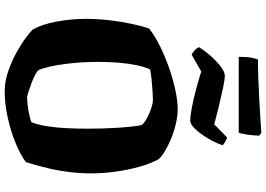

<svg xmlns="http://www.w3.org/2000/svg" viewBox="-174 -934 1108 799"><g transform="rotate(90 379.5 -534.0)"><path d="M361 0Q318 0 275 -15Q232 -30 195.5 -50.5Q159 -71 134 -90Q109 -109 102 -117Q80 -157 69 -217.5Q58 -278 58 -337Q58 -386 63.5 -434Q69 -482 78 -525Q87 -568 98 -601Q130 -626 174 -647.5Q218 -669 266 -685.5Q314 -702 358 -711Q402 -720 433 -720Q462 -720 494 -712.5Q526 -705 556.5 -692.5Q587 -680 610 -666Q633 -652 643 -639Q661 -606 674 -558.5Q687 -511 694 -459.5Q701 -408 701 -362Q701 -316 695.5 -270.5Q690 -225 679.5 -180Q669 -135 654 -88Q623 -65 572.5 -44.5Q522 -24 466 -12Q410 0 361 0ZM385 -93Q392 -93 411.5 -95Q431 -97 453 -101.5Q475 -106 488 -111Q499 -139 505 -177.5Q511 -216 513 -260Q515 -304 515 -346Q515 -412 511 -473Q507 -534 500 -570Q492 -580 477.5 -588.5Q463 -597 447 -603.5Q431 -610 417.5 -613.5Q404 -617 397 -617Q386 -617 362 -615.5Q338 -614 312 -611.5Q286 -609 268 -605Q258 -582 251 -549.5Q244 -517 240.5 -476Q237 -435 237 -388Q237 -321 245.5 -253Q254 -185 270 -143Q275 -135 291.5 -126.5Q308 -118 328 -110.5Q348 -103 364.5 -98Q381 -93 385 -93ZM481 -772Q465 -772 429.5 -778.5Q394 -785 353 -796Q312 -807 277 -818L207 -778Q200 -781 190 -789.5Q180 -798 176 -809Q190 -832 212 -857Q234 -882 256.5 -899Q279 -916 294 -916Q311 -916 346.5 -908.5Q382 -901 423 -891Q464 -881 497 -872L552 -926Q558 -923 566 -919.5Q574 -916 584 -907Q574 -877 555.5 -846Q537 -815 517 -793.5Q497 -772 481 -772ZM216 -974Q216 -1009 220 -1029Q224 -1049 228 -1054Q261 -1054 305.5 -1055.5Q350 -1057 396 -1059.5Q442 -1062 479 -1064.5Q516 -1067 533 -1068L544 -1059Q543 -1029 539 -1005.5Q535 -982 532 -974Z"/></g></svg>

Font: Texturina Medium 12pt Black
Style: Regular
Weight: 900
Version: Version 1.002